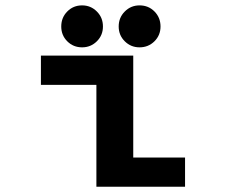

<svg xmlns="http://www.w3.org/2000/svg" viewBox="-20 -712 890 732"><path d="M293 -531.5Q259.5 -531.5 236.5 -554.5Q213.5 -577.5 213.5 -611Q213.5 -645 236.5 -668.2Q259.5 -691.5 293 -691.5Q326 -691.5 349.2 -668.2Q372.5 -645 372.5 -611Q372.5 -577.5 349.2 -554.5Q326 -531.5 293 -531.5ZM512 -531.5Q479 -531.5 455.8 -554.5Q432.5 -577.5 432.5 -611Q432.5 -645 455.8 -668.2Q479 -691.5 512 -691.5Q546 -691.5 569 -668.2Q592 -645 592 -611Q592 -577.5 568.8 -554.5Q545.5 -531.5 512 -531.5ZM488 -111.5H685.5V0H347.5V-388.5H136V-500H488Z"/></svg>

Font: League Mono Wide SemiBold
Style: Regular
Weight: 600
Width: 8
Designer: Tyler Finck
Foundry: The League of Moveable Type / Tyler Finck
Version: Version 2.210